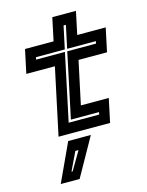

<svg xmlns="http://www.w3.org/2000/svg" viewBox="-137 -760 850 1110"><g transform="rotate(-15 288.0 -205.0)"><path d="M143.5 0 228.5 -399H57.5L87.5 -540H258.5L287.5 -677H429L400 -540H570.5L540.5 -399H370L315 -141.5H482L452 0ZM221 -63H403.5L406.5 -77H238L320 -464H492L495 -478H323L352 -614H338L309 -478H136.5L133.5 -464H306ZM85 267.5 191 38.5H326.5L198 267.5ZM163.5 214.5H170.5L235 104.5H216Z"/></g></svg>

Font: Tourney Expanded Regular
Style: Bold Italic
Weight: 700
Width: 7
Italic angle: -12°
Designer: Tyler Finck
Foundry: Etcetera Type Co
Version: Version 1.010; ttfautohint (v1.8.3)